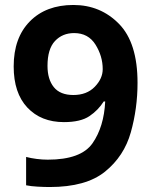

<svg xmlns="http://www.w3.org/2000/svg" viewBox="-20 -742 612 772"><path d="M278 -609Q335 -609 364 -562.5Q393 -516 393 -464Q393 -426 361 -393Q329 -360 275 -360Q222 -360 196.5 -391.5Q171 -423 171 -477Q171 -545 201 -577Q231 -609 278 -609ZM533 -409Q533 -570 458.5 -646Q384 -722 275 -722Q165 -722 100 -656Q35 -590 35 -475Q35 -368 90 -309.5Q145 -251 237 -251Q304 -251 339.5 -275Q375 -299 397 -334H403Q398 -232 352 -166Q306 -100 172 -100Q150 -100 127 -103Q104 -106 85 -111V3Q104 7 131.5 8.5Q159 10 180 10Q326 10 402.5 -52Q479 -114 506 -210Q533 -306 533 -409Z"/></svg>

Font: Noto Sans UI
Style: Bold
Weight: 700
Designer: Monotype Design Team
Foundry: Monotype Imaging Inc.
Version: Version 1.901